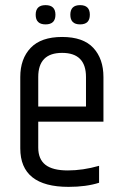

<svg xmlns="http://www.w3.org/2000/svg" viewBox="-20 -723 476 748"><path d="M59 -145V-423Q59 -494 99.5 -536.5Q140 -579 222 -579Q304 -579 343.5 -536.5Q383 -494 383 -423V-249H129V-148Q129 -103 157 -81Q185 -59 244 -59Q303 -59 366 -77V-11Q316 5 247 5Q59 5 59 -145ZM129 -308H315V-423Q315 -517 222 -517Q129 -517 129 -423ZM196 -665.5Q196 -628 157.5 -628Q119 -628 119 -665.5Q119 -703 157.5 -703Q196 -703 196 -665.5ZM330 -665.5Q330 -628 292 -628Q254 -628 254 -665.5Q254 -703 292 -703Q330 -703 330 -665.5Z"/></svg>

Font: Khand
Style: Regular
Weight: 400
Designer: Devanagari: Sanchit Sawaria, Jyotish Sonowal; Latin: Satya Rajpurohit
Foundry: Indian Type Foundry
Version: Version 1.101;PS 1.0;hotconv 1.0.78;makeotf.lib2.5.61930; tt